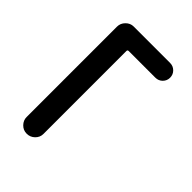

<svg xmlns="http://www.w3.org/2000/svg" viewBox="-213 -828 926 926"><g transform="rotate(45 250.0 -365.0)"><path d="M141.6 0Q118.2 0 101.6 -17.1Q85 -34.2 85 -56.6V-672.9Q85 -696.3 102.1 -713.4Q119.1 -730.5 141.6 -730.5H389.6Q411.1 -730.5 425.8 -715.8Q440.4 -701.2 440.4 -680.2Q440.4 -659.2 425.8 -644.5Q411.1 -629.9 389.6 -629.9H208Q200.2 -629.9 200.2 -622.1V-56.6Q200.2 -33.2 183.1 -16.6Q166 0 142.6 0Z"/></g></svg>

Font: Rounded Mgen+ 2m medium
Style: Regular
Weight: 500
Designer: [Source Han Sans]
Ryoko NISHIZUKA  (kana & ideographs); Paul D. Hunt (Latin, Greek & Cyrillic); Wenlong ZHANG  (bopomofo
Version: Version 1.059.20150602